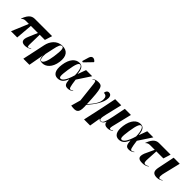

<svg xmlns="http://www.w3.org/2000/svg" viewBox="268 -2309 4018 4018"><g transform="rotate(45 2277.5 -300.0)"><path d="M61 0H245L276 -373H485L398 -167C347 -46 378 10 479 10C516 10 570 0 619 -36L616 -45C600 -31 567 -15 554 -15C528 -15 531 -58 533 -145L538 -373H691L742 -536H241C168 -536 90 -521 21 -336L27 -333C53 -361 84 -373 123 -373H217Z M650 224H830L892 -118H893C890 -8 928 11 999 11C1099 11 1208 -78 1234 -268C1260 -452 1186 -546 1042 -546C876 -546 785 -412 759 -285L716 -82ZM950 -5C918 -5 897 -72 908 -175L945 -347C974 -487 996 -537 1040 -537C1085 -537 1098 -476 1068 -267C1048 -119 1005 -5 950 -5Z M1584 -602 1744 -767 1746 -779C1703 -836 1628 -847 1601 -762L1556 -612ZM1443 10C1538 10 1593 -47 1632 -148H1635C1644 -23 1670 10 1745 10C1794 10 1830 -8 1865 -34L1861 -42C1838 -25 1820 -16 1803 -16C1772 -16 1760 -47 1734 -241L1928 -536H1747L1681 -356H1678C1664 -512 1615 -548 1543 -548C1434 -548 1339 -454 1311 -257C1284 -65 1350 10 1443 10ZM1496 -31C1458 -31 1445 -65 1475 -267C1507 -476 1538 -531 1578 -531C1616 -531 1655 -464 1659 -295C1599 -85 1537 -31 1496 -31Z M2099 215C2258 235 2275 152 2264 -23C2382 -160 2494 -317 2494 -455C2494 -518 2461 -546 2419 -546C2373 -546 2347 -506 2347 -463C2415 -463 2439 -424 2439 -363C2439 -260 2373 -170 2265 -46H2263C2242 -517 2223 -543 2105 -543C2039 -543 2002 -519 1974 -499L1978 -492C2004 -510 2019 -516 2030 -516C2063 -516 2059 -478 2112 -4L2052 209Z M2447 224H2627L2668 -19H2670C2679 1 2692 10 2718 10C2764 10 2799 -36 2816 -78H2817C2813 -8 2873 10 2918 10C2979 10 3013 -12 3046 -34L3042 -42C3017 -23 2997 -16 2985 -16C2966 -16 2951 -25 2967 -94L3074 -536H2894L2834 -240C2798 -67 2772 0 2721 0C2678 0 2668 -36 2703 -180L2788 -536H2608L2545 -225Z M3253 10C3348 10 3403 -47 3442 -148H3445C3454 -23 3480 10 3555 10C3604 10 3640 -8 3675 -34L3671 -42C3648 -25 3630 -16 3613 -16C3582 -16 3570 -47 3544 -241L3738 -536H3557L3491 -356H3488C3474 -512 3425 -548 3353 -548C3244 -548 3149 -454 3121 -257C3094 -65 3160 10 3253 10ZM3306 -31C3268 -31 3255 -65 3285 -267C3317 -476 3348 -531 3388 -531C3426 -531 3465 -464 3469 -295C3409 -85 3347 -31 3306 -31Z M3947 10C4001 10 4059 -1 4100 -36L4097 -45C4081 -31 4048 -15 4022 -15C3973 -15 3972 -57 3977 -145L3990 -373H4198L4249 -536H3919C3846 -536 3768 -521 3699 -336L3705 -333C3731 -361 3762 -373 3801 -373H3943L3845 -161C3802 -45 3826 10 3947 10Z M4385 10C4445 10 4489 -17 4512 -34L4509 -42C4489 -28 4469 -16 4448 -16C4397 -16 4416 -109 4430 -166L4519 -536H4339L4262 -160C4238 -43 4274 10 4385 10Z"/></g></svg>

Font: Noto Serif Display Condensed Black
Style: Italic
Weight: 900
Width: 3
Italic angle: -12°
Designer: Monotype Design Team
Foundry: Monotype Imaging Inc.
Version: Version 2.009